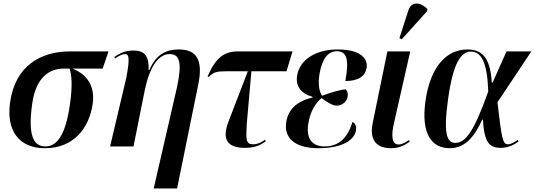

<svg xmlns="http://www.w3.org/2000/svg" viewBox="-20 -826 3017 1083"><path d="M233 10C395 10 483 -102 503 -241C517 -345 467 -409 388 -439H559L592 -536H375C204 -536 65 -450 37 -249C14 -88 88 10 233 10ZM236 0C162 0 138 -76 162 -243C183 -392 261 -439 338 -439H372C384 -407 390 -346 375 -241C352 -75 307 0 236 0Z M847 237H979L1099 -353C1126 -489 1089 -547 988 -547C928 -547 865 -529 822 -431H818C822 -523 784 -541 732 -541C685 -541 655 -525 625 -505L629 -496C651 -512 672 -521 685 -521C708 -521 713 -499 693 -390L601 0H733L796 -314C821 -440 870 -521 937 -521C995 -521 1007 -471 979 -337Z M1360 8C1409 8 1440 -1 1479 -29L1475 -38C1454 -22 1431 -12 1408 -12C1366 -12 1367 -39 1372 -128L1398 -424H1596L1630 -536H1322C1243 -536 1197 -500 1151 -395L1158 -392C1184 -420 1202 -424 1261 -424H1378L1268 -138C1231 -41 1262 8 1360 8Z M1777 10C1918 10 1981 -41 1988 -91C1991 -110 1986 -131 1968 -138C1936 -29 1873 0 1811 0C1733 0 1705 -53 1720 -135C1732 -204 1764 -248 1794 -273C1823 -251 1855 -230 1880 -230C1909 -230 1936 -252 1941 -281C1944 -300 1939 -314 1930 -322C1899 -320 1848 -305 1797 -286C1783 -305 1771 -345 1783 -414C1798 -496 1831 -537 1880 -537C1937 -537 1950 -488 1928 -369C2006 -369 2040 -399 2048 -443C2056 -492 2018 -547 1886 -547C1760 -547 1672 -490 1656 -401C1646 -341 1678 -297 1743 -280V-276C1667 -258 1609 -220 1595 -140C1580 -54 1635 10 1777 10Z M2246 -604 2389 -763 2391 -775C2352 -815 2300 -821 2283 -766L2233 -611ZM2187 10C2234 10 2266 -9 2291 -27L2287 -36C2269 -25 2250 -11 2228 -11C2187 -11 2187 -68 2203 -135L2294 -536H2165L2082 -131C2062 -30 2109 10 2187 10Z M2517 10C2606 10 2658 -59 2700 -151H2704C2711 -24 2739 8 2805 8C2850 8 2883 -12 2905 -28L2900 -37C2885 -26 2862 -12 2846 -12C2815 -12 2810 -44 2786 -249L2977 -536H2837L2759 -361H2754C2745 -510 2692 -547 2616 -547C2501 -547 2408 -453 2380 -257C2353 -65 2419 10 2517 10ZM2549 -20C2502 -20 2479 -67 2508 -271C2536 -469 2579 -535 2637 -535C2695 -535 2729 -473 2734 -310C2658 -97 2610 -20 2549 -20Z"/></svg>

Font: Noto Serif Display SemiCondensed SemiBold
Style: Italic
Weight: 600
Width: 4
Italic angle: -12°
Designer: Monotype Design Team
Foundry: Monotype Imaging Inc.
Version: Version 2.009